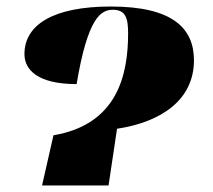

<svg xmlns="http://www.w3.org/2000/svg" viewBox="-20 -569 652 589"><path d="M144 -154 109 0H313L339 -174C477 -195 575 -264 575 -384C575 -482 510 -549 320 -549C145 -549 55 -494 55 -403C55 -354 97 -311 215 -311C249 -514 289 -539 326 -539C365 -539 373 -514 373 -467C373 -339 340 -187 144 -154Z"/></svg>

Font: Noto Serif Display Black
Style: Italic
Weight: 900
Italic angle: -12°
Designer: Monotype Design Team
Foundry: Monotype Imaging Inc.
Version: Version 2.009